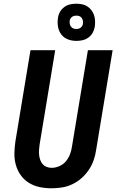

<svg xmlns="http://www.w3.org/2000/svg" viewBox="-20 -1005 640 1033"><path d="M257 8Q224 8 193 1.5Q162 -5 136 -21Q110 -37 92 -62Q74 -87 65.5 -117Q57 -147 57.5 -179.5Q58 -212 63 -245L144 -735H277L193 -227Q191 -213 190 -199Q189 -185 190.5 -171Q192 -157 196.5 -144.5Q201 -132 209.5 -122Q218 -112 231 -107Q244 -102 258 -102Q278 -102 299 -111Q320 -120 334 -136.5Q348 -153 356 -173.5Q364 -194 367 -215L453 -735H586L497 -197Q493 -169 483.5 -142Q474 -115 457 -90Q440 -65 417.5 -45.5Q395 -26 368.5 -13.5Q342 -1 313.5 3.5Q285 8 257 8ZM391 -785Q366 -785 344.5 -793.5Q323 -802 309.5 -820Q296 -838 292 -861.5Q288 -885 292 -909Q294 -926 303 -941.5Q312 -957 326.5 -967.5Q341 -978 357.5 -981.5Q374 -985 390 -985Q406 -985 421.5 -982Q437 -979 450 -970.5Q463 -962 472 -950Q481 -938 486 -923.5Q491 -909 491.5 -893Q492 -877 490 -861Q487 -844 478.5 -828.5Q470 -813 455 -802.5Q440 -792 423.5 -788.5Q407 -785 391 -785ZM391 -849Q397 -849 402.5 -850.5Q408 -852 413 -855.5Q418 -859 421.5 -864.5Q425 -870 426 -876Q428 -885 426 -893.5Q424 -902 419.5 -908.5Q415 -915 407.5 -918Q400 -921 391 -921Q385 -921 379 -919.5Q373 -918 368 -914.5Q363 -911 359.5 -905.5Q356 -900 355 -894Q354 -885 355.5 -876.5Q357 -868 362 -861.5Q367 -855 374.5 -852Q382 -849 391 -849Z"/></svg>

Font: Iosevka Aile Extrabold
Style: Italic
Weight: 800
Italic angle: -9°
Designer: Belleve Invis
Foundry: Belleve Invis
Version: Version 31.1.0; ttfautohint (v1.8.4)